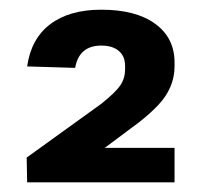

<svg xmlns="http://www.w3.org/2000/svg" viewBox="-20 -806 417 396"><path d="M35 -481 189 -592Q219 -616 228.5 -630.5Q238 -645 238 -663V-670Q238 -690 225 -701Q212 -712 189 -712Q166 -712 152.5 -700.5Q139 -689 135 -666L36 -669Q44 -726 83.5 -756Q123 -786 189 -786Q260 -786 300 -757Q340 -728 340 -677V-669Q340 -647 331.5 -627Q323 -607 306.5 -589.5Q290 -572 267 -554L196 -501H340V-430H36Z"/></svg>

Font: Pathway Extreme 8pt Thin 12pt SemiBold
Style: Regular
Weight: 600
Version: Version 1.001;gftools[0.9.26]